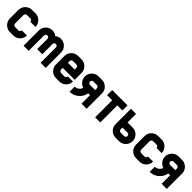

<svg xmlns="http://www.w3.org/2000/svg" viewBox="448 -2262 3889 3889"><g transform="rotate(45 2392.5 -317.5)"><path d="M341.8 -634.8Q422.9 -634.8 480 -577.6Q537.1 -520.5 537.1 -439.5H390.6Q390.6 -459.5 376.2 -473.9Q361.8 -488.3 341.8 -488.3H244.1Q224.1 -488.3 209.7 -473.9Q195.3 -459.5 195.3 -439.5V-195.3Q195.3 -175.3 209.7 -160.9Q224.1 -146.5 244.1 -146.5H341.8Q361.8 -146.5 376.2 -160.9Q390.6 -175.3 390.6 -195.3H537.1Q537.1 -114.3 480 -57.1Q422.9 0 341.8 0H244.1Q163.1 0 106 -57.1Q48.8 -114.3 48.8 -195.3V-439.5Q48.8 -520.5 106 -577.6Q163.1 -634.8 244.1 -634.8Z M781.2 -439.5V0H634.8V-439.5Q634.8 -520.5 691.9 -577.6Q749 -634.8 830.1 -634.8Q899.9 -634.8 952.1 -592.3Q1004.4 -634.8 1074.2 -634.8Q1155.3 -634.8 1212.4 -577.6Q1269.5 -520.5 1269.5 -439.5V0H1123V-439.5Q1123 -459.5 1108.6 -473.9Q1094.2 -488.3 1074.2 -488.3Q1054.2 -488.3 1039.8 -473.9Q1025.4 -459.5 1025.4 -439.5V-146.5H878.9V-439.5Q878.9 -459.5 864.5 -473.9Q850.1 -488.3 830.1 -488.3Q810.1 -488.3 795.7 -473.9Q781.2 -459.5 781.2 -439.5Z M1660.2 -488.3H1562.5Q1542.5 -488.3 1528.1 -473.9Q1513.7 -459.5 1513.7 -439.5V-390.6H1709V-439.5Q1709 -459.5 1694.6 -473.9Q1680.2 -488.3 1660.2 -488.3ZM1562.5 -634.8H1660.2Q1741.2 -634.8 1798.3 -577.6Q1855.5 -520.5 1855.5 -439.5V-244.1H1513.7V-195.3Q1513.7 -175.3 1528.1 -160.9Q1542.5 -146.5 1562.5 -146.5H1660.2Q1680.2 -146.5 1694.6 -160.9Q1709 -175.3 1709 -195.3H1855.5Q1855.5 -114.3 1798.3 -57.1Q1741.2 0 1660.2 0H1562.5Q1481.4 0 1424.3 -57.1Q1367.2 -114.3 1367.2 -195.3V-439.5Q1367.2 -520.5 1424.3 -577.6Q1481.4 -634.8 1562.5 -634.8Z M2294.9 -390.6V-439.5Q2294.9 -459.5 2280.5 -473.9Q2266.1 -488.3 2246.1 -488.3H2148.4Q2128.4 -488.3 2114 -473.9Q2099.6 -459.5 2099.6 -439.5Q2099.6 -419.4 2114 -405Q2128.4 -390.6 2148.4 -390.6ZM2093.8 -251.5Q2046.9 -264.6 2010.3 -301.3Q1953.1 -358.4 1953.1 -439.5Q1953.1 -520.5 2010.3 -577.6Q2067.4 -634.8 2148.4 -634.8H2246.1Q2327.1 -634.8 2384.3 -577.6Q2441.4 -520.5 2441.4 -439.5V0H2294.9V-244.1H2242.2Q2228.5 -153.8 2160.6 -85.9Q2074.7 0 1953.1 0V-146.5Q2013.7 -146.5 2056.6 -189.5Q2084 -216.8 2093.8 -251.5Z M2978.5 -634.8V-488.3H2832V0H2685.5V-488.3H2539.1V-634.8Z M3222.7 -244.1V-195.3Q3222.7 -175.3 3237.1 -160.9Q3251.5 -146.5 3271.5 -146.5H3369.1Q3389.2 -146.5 3403.6 -160.9Q3418 -175.3 3418 -195.3Q3418 -215.3 3403.6 -229.7Q3389.2 -244.1 3369.1 -244.1ZM3076.2 -195.3V-634.8H3222.7V-390.6H3369.1Q3450.2 -390.6 3507.3 -333.5Q3564.5 -276.4 3564.5 -195.3Q3564.5 -114.3 3507.3 -57.1Q3450.2 0 3369.1 0H3271.5Q3190.4 0 3133.3 -57.1Q3076.2 -114.3 3076.2 -195.3Z M3955.1 -634.8Q4036.1 -634.8 4093.3 -577.6Q4150.4 -520.5 4150.4 -439.5H4003.9Q4003.9 -459.5 3989.5 -473.9Q3975.1 -488.3 3955.1 -488.3H3857.4Q3837.4 -488.3 3823 -473.9Q3808.6 -459.5 3808.6 -439.5V-195.3Q3808.6 -175.3 3823 -160.9Q3837.4 -146.5 3857.4 -146.5H3955.1Q3975.1 -146.5 3989.5 -160.9Q4003.9 -175.3 4003.9 -195.3H4150.4Q4150.4 -114.3 4093.3 -57.1Q4036.1 0 3955.1 0H3857.4Q3776.4 0 3719.2 -57.1Q3662.1 -114.3 3662.1 -195.3V-439.5Q3662.1 -520.5 3719.2 -577.6Q3776.4 -634.8 3857.4 -634.8Z M4589.8 -390.6V-439.5Q4589.8 -459.5 4575.4 -473.9Q4561 -488.3 4541 -488.3H4443.4Q4423.3 -488.3 4408.9 -473.9Q4394.5 -459.5 4394.5 -439.5Q4394.5 -419.4 4408.9 -405Q4423.3 -390.6 4443.4 -390.6ZM4388.7 -251.5Q4341.8 -264.6 4305.2 -301.3Q4248 -358.4 4248 -439.5Q4248 -520.5 4305.2 -577.6Q4362.3 -634.8 4443.4 -634.8H4541Q4622.1 -634.8 4679.2 -577.6Q4736.3 -520.5 4736.3 -439.5V0H4589.8V-244.1H4537.1Q4523.4 -153.8 4455.6 -85.9Q4369.6 0 4248 0V-146.5Q4308.6 -146.5 4351.6 -189.5Q4378.9 -216.8 4388.7 -251.5Z"/></g></svg>

Font: Audex
Style: Regular
Weight: 400
Designer: GGBotNet
Foundry: GGBotNet
Version: 1.00